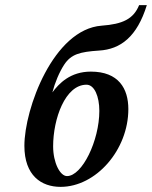

<svg xmlns="http://www.w3.org/2000/svg" viewBox="-20 -718 592 748"><path d="M480 -293C480 -373 442 -439 334 -439C254 -439 210 -393 184 -358C194 -396 211 -437 230 -466C257 -507 291 -516 366 -521C450 -526 514 -575 552 -698H522C500 -644 458 -624 376 -618C188 -604 75 -294 75 -150C75 -34 141 10 216 10C354 10 480 -134 480 -293ZM241 -32C214 -32 187 -84 187 -148C187 -255 234 -388 317 -388C348 -388 367 -342 367 -286C367 -170 300 -32 241 -32Z"/></svg>

Font: Libertinus Serif
Style: Bold Italic
Weight: 700
Italic angle: -12°
Designer: Philipp H. Poll, Khaled Hosny
Foundry: Caleb Maclennan
Version: Version 7.050;RELEASE